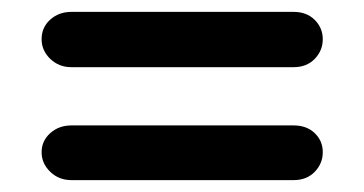

<svg xmlns="http://www.w3.org/2000/svg" viewBox="-20 -446 613 323"><path d="M100 -333Q79 -333 64.5 -347Q50 -361 50 -380Q50 -400 64.5 -413Q79 -426 100 -426H474Q496 -426 509.5 -412.5Q523 -399 523 -380Q523 -361 509.5 -347Q496 -333 474 -333ZM100 -143Q79 -143 64.5 -157Q50 -171 50 -190Q50 -209 64.5 -222Q79 -235 100 -235H474Q496 -235 509.5 -222Q523 -209 523 -190Q523 -171 509.5 -157Q496 -143 474 -143Z"/></svg>

Font: Quicksand SemiBold
Style: Regular
Weight: 600
Designer: Andrew Paglinawan
Foundry: Andrew Paglinawan
Version: Version 3.004